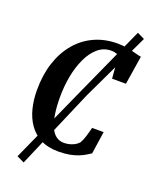

<svg xmlns="http://www.w3.org/2000/svg" viewBox="-180 -954 949 1197"><g transform="rotate(20 295.0 -356.0)"><path d="M308 8Q238.5 8 190 -17.2Q141.5 -42.5 111 -86.5Q80.5 -130.5 66.5 -187.2Q52.5 -244 52.5 -307.5Q52.5 -408 79.2 -489.8Q106 -571.5 155.8 -630.2Q205.5 -689 274.2 -720.2Q343 -751.5 426.5 -751.5Q463 -751.5 494.2 -745.5Q525.5 -739.5 550.2 -732.5Q575 -725.5 590.5 -723.5L560.5 -533.5H468.5L456.5 -682.5Q450.5 -686.5 442.5 -689.5Q434.5 -692.5 425.2 -694.2Q416 -696 405 -696Q355 -696 317 -663.5Q279 -631 253.5 -576.5Q228 -522 215.2 -454.5Q202.5 -387 202.5 -316.5Q202.5 -255.5 209.5 -207Q216.5 -158.5 231 -124.5Q245.5 -90.5 268.2 -72.5Q291 -54.5 322.5 -54.5Q334.5 -54.5 351.2 -57.5Q368 -60.5 386.2 -69Q404.5 -77.5 420 -94.5Q425.5 -104.5 430.8 -117.2Q436 -130 440.5 -144.5Q445 -159 449 -174Q453 -189 456.5 -202.5H533L511 -53.5Q498.5 -45.5 481 -34.8Q463.5 -24 439.2 -14.2Q415 -4.5 382.5 1.8Q350 8 308 8ZM80 122.5 315 -400.5 522 -857.5 570.5 -834 354.5 -379 129 146Z"/></g></svg>

Font: Merriweather 24pt SemiCondensed
Style: Bold Italic
Weight: 700
Width: 4
Italic angle: -7.8°
Designer: Eben Sorkin
Foundry: Eben Sorkin
Version: Version 2.101